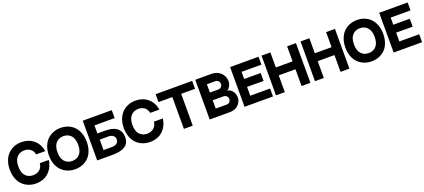

<svg xmlns="http://www.w3.org/2000/svg" viewBox="80 -2243 8121 3674"><g transform="rotate(-20 4141.0 -405.5)"><path d="M601 -326H784Q769 -217 714 -138.5Q659 -60 579.5 -22.5Q500 15 404 15Q324 15 254.5 -12.5Q185 -40 132 -91.5Q79 -143 48.5 -224Q18 -305 18 -406Q18 -504 48.5 -585Q79 -666 131.5 -718Q184 -770 254 -798Q324 -826 404 -826Q549 -826 651 -742Q753 -658 780 -508H594Q578 -582 527 -620.5Q476 -659 404 -659Q309 -659 251 -594.5Q193 -530 193 -406Q193 -281 251 -217Q309 -153 404 -153Q483 -153 537.5 -197Q592 -241 601 -326Z M1201 -826Q1284 -826 1354.5 -797.5Q1425 -769 1476.5 -715.5Q1528 -662 1557 -582.5Q1586 -503 1586 -406Q1586 -304 1556 -223Q1526 -142 1473 -90.5Q1420 -39 1350.5 -12Q1281 15 1201 15Q1121 15 1051.5 -12.5Q982 -40 929 -91.5Q876 -143 845.5 -224Q815 -305 815 -406Q815 -504 845.5 -585Q876 -666 928.5 -718Q981 -770 1051 -798Q1121 -826 1201 -826ZM1201 -153Q1296 -153 1354 -216.5Q1412 -280 1412 -406Q1412 -531 1353.5 -595Q1295 -659 1201 -659Q1106 -659 1048 -594.5Q990 -530 990 -406Q990 -281 1048 -217Q1106 -153 1201 -153Z M1986 -484Q2074 -484 2138 -465Q2202 -446 2238.5 -411.5Q2275 -377 2291.5 -334Q2308 -291 2308 -238Q2308 -194 2297 -158.5Q2286 -123 2267 -98.5Q2248 -74 2219 -56Q2190 -38 2160 -27.5Q2130 -17 2092 -10.5Q2054 -4 2020 -2Q1986 0 1946 0H1651V-809H2242V-648H1831V-484ZM2139 -241V-263Q2139 -303 2102.5 -330.5Q2066 -358 2008 -358H1833V-145H2008Q2066 -145 2102.5 -172.5Q2139 -200 2139 -241Z M2924 -326H3107Q3092 -217 3037 -138.5Q2982 -60 2902.5 -22.5Q2823 15 2727 15Q2647 15 2577.5 -12.5Q2508 -40 2455 -91.5Q2402 -143 2371.5 -224Q2341 -305 2341 -406Q2341 -504 2371.5 -585Q2402 -666 2454.5 -718Q2507 -770 2577 -798Q2647 -826 2727 -826Q2872 -826 2974 -742Q3076 -658 3103 -508H2917Q2901 -582 2850 -620.5Q2799 -659 2727 -659Q2632 -659 2574 -594.5Q2516 -530 2516 -406Q2516 -281 2574 -217Q2632 -153 2727 -153Q2806 -153 2860.5 -197Q2915 -241 2924 -326Z M3135 -809H3879V-648H3597V0H3417V-648H3135Z M3942 -809H4279Q4334 -809 4382 -788.5Q4430 -768 4462.5 -735Q4495 -702 4513.5 -659.5Q4532 -617 4532 -573Q4532 -505 4497.5 -454.5Q4463 -404 4437 -404Q4497 -404 4544.5 -349Q4592 -294 4592 -217Q4592 -130 4527.5 -65Q4463 0 4357 0H3942ZM4122 -652V-483H4295Q4329 -483 4353.5 -508Q4378 -533 4378 -568Q4378 -601 4353 -626.5Q4328 -652 4296 -652ZM4346 -157Q4380 -157 4404.5 -181.5Q4429 -206 4429 -240Q4429 -276 4404 -301Q4379 -326 4343 -326H4122V-157Z M4652 -809H5231V-648H4827V-503L5163 -502V-340L4827 -342V-162H5231V0H4652Z M5472 -809V-503H5813V-809H5993V0H5813V-342H5472V0H5292V-809Z M6266 -809V-503H6607V-809H6787V0H6607V-342H6266V0H6086V-809Z M7238 -826Q7321 -826 7391.5 -797.5Q7462 -769 7513.5 -715.5Q7565 -662 7594 -582.5Q7623 -503 7623 -406Q7623 -304 7593 -223Q7563 -142 7510 -90.5Q7457 -39 7387.5 -12Q7318 15 7238 15Q7158 15 7088.5 -12.5Q7019 -40 6966 -91.5Q6913 -143 6882.5 -224Q6852 -305 6852 -406Q6852 -504 6882.5 -585Q6913 -666 6965.5 -718Q7018 -770 7088 -798Q7158 -826 7238 -826ZM7238 -153Q7333 -153 7391 -216.5Q7449 -280 7449 -406Q7449 -531 7390.5 -595Q7332 -659 7238 -659Q7143 -659 7085 -594.5Q7027 -530 7027 -406Q7027 -281 7085 -217Q7143 -153 7238 -153Z M7688 -809H8267V-648H7863V-503L8199 -502V-340L7863 -342V-162H8267V0H7688Z"/></g></svg>

Font: Neutral Face
Style: Bold
Weight: 700
Designer: Vadym Aksieiev
Version: Version 1.039;Fontself Maker 3.5.7